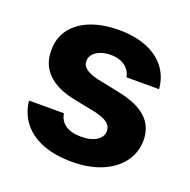

<svg xmlns="http://www.w3.org/2000/svg" viewBox="-103 -638 745 751"><g transform="rotate(20 269.5 -263.0)"><path d="M272.5 -434.6Q249 -434.6 230.2 -427.5Q211.4 -420.4 200.7 -408Q189.9 -395.5 190.4 -379.9Q189 -342.3 258.8 -327.1L353.5 -307.6Q430.7 -291.5 468.5 -256.3Q506.3 -221.2 506.8 -164.1Q506.3 -112.3 476.8 -72.8Q447.3 -33.2 394 -11.2Q340.8 10.7 271.5 10.7Q200.7 10.7 148.9 -9.5Q97.2 -29.8 67.6 -67.6Q38.1 -105.5 32.2 -157.2H177.7Q182.6 -126 207 -109.9Q231.4 -93.8 271.5 -93.8Q311 -93.8 335.2 -108.9Q359.4 -124 359.4 -149.4Q359.4 -169.9 342 -182.9Q324.7 -195.8 287.1 -204.1L199.2 -221.7Q124 -236.3 85 -274.9Q45.9 -313.5 46.9 -372.1Q46.4 -422.4 73.7 -459.7Q101.1 -497.1 151.9 -517.1Q202.6 -537.1 270.5 -537.1Q336.4 -537.1 385.7 -517.1Q435.1 -497.1 463.1 -460.2Q491.2 -423.3 495.1 -373H359.4Q355 -400.9 331.5 -417.7Q308.1 -434.6 272.5 -434.6Z"/></g></svg>

Font: Pretendard JP
Style: Bold
Weight: 700
Designer: Base glyphs from Inter by Rasmus Andersson; Hangeul glyphs from Noto Sans CJK(Source Han Sans) by Jang Soo-young and Kan
Foundry: Kil Hyung-jin
Version: Version 1.309